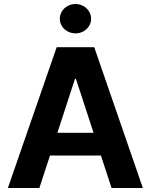

<svg xmlns="http://www.w3.org/2000/svg" viewBox="-20 -944 758 964"><path d="M19.5 0 264.6 -707H453.1L697.3 0H540L486.8 -163.1H231L177.7 0ZM449.7 -277.3 361.3 -547.9H356.4L268.1 -277.3ZM280.3 -849.6Q280.3 -869.6 290.8 -886.7Q301.3 -903.8 319.6 -913.8Q337.9 -923.8 359.4 -923.8Q380.4 -923.8 398.4 -913.8Q416.5 -903.8 427 -886.7Q437.5 -869.6 437.5 -849.6Q437.5 -830.1 427 -813.2Q416.5 -796.4 398.4 -786.4Q380.4 -776.4 359.4 -776.4Q337.9 -776.4 319.6 -786.4Q301.3 -796.4 290.8 -813.2Q280.3 -830.1 280.3 -849.6Z"/></svg>

Font: Pretendard Std
Style: Bold
Weight: 700
Designer: Base glyphs from Inter by Rasmus Andersson; Hangeul glyphs from Noto Sans CJK(Source Han Sans) by Jang Soo-young and Kan
Foundry: Kil Hyung-jin
Version: Version 1.309